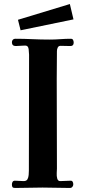

<svg xmlns="http://www.w3.org/2000/svg" viewBox="-20 -924 453 951"><path d="M345 -713Q345 -696 329 -696Q317 -696 304.5 -696.5Q292 -697 280 -697Q270 -697 266 -688.5Q262 -680 262 -671Q262 -636 261.5 -600.5Q261 -565 261 -530Q261 -420 261.5 -309.5Q262 -199 262 -89Q262 -82 261 -67Q260 -52 263.5 -39.5Q267 -27 278 -27Q291 -27 304 -28Q317 -29 330 -29Q337 -29 340 -23.5Q343 -18 343 -11Q343 -4 338.5 1.5Q334 7 326 7Q292 7 258.5 6Q225 5 191 5Q157 5 123 6Q89 7 55 7Q45 7 42 3Q39 -1 39 -10Q39 -18 42.5 -23.5Q46 -29 54 -29Q65 -29 76 -28Q87 -27 97 -27Q111 -27 116 -36Q121 -45 122 -57.5Q123 -70 123 -79L124 -653Q124 -662 122 -679.5Q120 -697 108 -698Q105 -698 102.5 -698Q100 -698 97 -698Q87 -698 77.5 -697Q68 -696 58 -696Q39 -696 39 -715Q39 -722 43.5 -727Q48 -732 55 -732Q98 -732 140.5 -730Q183 -728 226 -728Q252 -728 278.5 -730Q305 -732 331 -732Q339 -732 342 -726Q345 -720 345 -713ZM344 -828 82 -774 69 -826 326 -904Z"/></svg>

Font: Kaisei Tokumin
Style: Bold
Weight: 700
Designer: Font-Kai, 金井和夫
Foundry: KAZUO KANAI
Version: Version 5.003